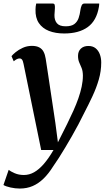

<svg xmlns="http://www.w3.org/2000/svg" viewBox="-58 -815 608 1084"><path d="M75 -454Q71.5 -472 66.2 -478.5Q61 -485 53 -485Q44.5 -485 36.8 -481Q29 -477 19.5 -469L7 -498Q13.5 -506.5 30 -520.2Q46.5 -534 70.5 -545Q94.5 -556 122 -556Q148 -556 164 -547.2Q180 -538.5 188.2 -522.5Q196.5 -506.5 200 -483.5Q206.5 -440.5 213.5 -395.2Q220.5 -350 227.2 -303.8Q234 -257.5 241 -211.8Q248 -166 254.5 -121.5L269 -11.5L321 -115Q340.5 -154.5 356.8 -190.8Q373 -227 384.8 -260.8Q396.5 -294.5 403.2 -326.2Q410 -358 410 -389Q409.5 -414.5 402.8 -431Q396 -447.5 389.2 -462.8Q382.5 -478 382.5 -499.5Q382.5 -525 398.2 -540.2Q414 -555.5 441 -555.5Q465.5 -555.5 481.5 -542.8Q497.5 -530 505.5 -508.8Q513.5 -487.5 513.5 -462.5Q513.5 -413.5 499.8 -366Q486 -318.5 464.2 -272Q442.5 -225.5 418.5 -179.5Q402.5 -146.5 384.5 -112.5Q366.5 -78.5 347.5 -45.5Q328.5 -12.5 310 18.5Q291.5 49.5 274.2 76.5Q257 103.5 242 124.5Q216.5 165.5 188 193.2Q159.5 221 126.8 235.2Q94 249.5 53.5 249.5Q28 249.5 1.2 243.5Q-25.5 237.5 -38.5 229.5L-9 144Q1 152.5 24.5 162.8Q48 173 77 173Q107 173 134.5 157.5Q162 142 189.2 110.8Q216.5 79.5 244 32H174.5ZM239.5 -795Q248.5 -795 250.5 -788Q252.5 -781 252 -769.5Q252 -761 250.8 -750.2Q249.5 -739.5 249.5 -731Q248.5 -702 263 -684.2Q277.5 -666.5 312.5 -666.5Q345 -666.5 361.8 -679.2Q378.5 -692 385.8 -713Q393 -734 396 -758.5Q398 -772.5 402.8 -783.8Q407.5 -795 418.5 -795H502Q502 -791.5 501.8 -787.2Q501.5 -783 500.5 -776.5Q487.5 -698.5 437.5 -662.2Q387.5 -626 304.5 -626Q255 -626 218.2 -640.5Q181.5 -655 161.2 -685Q141 -715 142.5 -762Q142.5 -770 143.5 -778.5Q144.5 -787 146.5 -795Z"/></svg>

Font: Merriweather 48pt SemiBold
Style: Italic
Weight: 600
Italic angle: -7.8°
Designer: Eben Sorkin
Foundry: Eben Sorkin
Version: Version 2.101